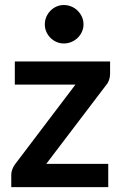

<svg xmlns="http://www.w3.org/2000/svg" viewBox="-20 -764 500 784"><path d="M26 0ZM429.5 -462Q429.5 -449 425 -436.5Q420.5 -424 413 -416L169 -95H422V0H26V-51.5Q26 -60 30 -71.8Q34 -83.5 42 -94L288 -418.5H40.5V-513H429.5ZM321 -664.5Q321 -648.5 314.5 -634.2Q308 -620 297.2 -609.5Q286.5 -599 271.8 -592.8Q257 -586.5 240.5 -586.5Q224.5 -586.5 210.5 -592.8Q196.5 -599 186 -609.5Q175.5 -620 169.2 -634.2Q163 -648.5 163 -664.5Q163 -681 169.2 -695.2Q175.5 -709.5 186 -720.2Q196.5 -731 210.5 -737.2Q224.5 -743.5 240.5 -743.5Q257 -743.5 271.8 -737.2Q286.5 -731 297.2 -720.2Q308 -709.5 314.5 -695.2Q321 -681 321 -664.5Z"/></svg>

Font: Lato
Style: Bold
Weight: 700
Designer: Lukasz Dziedzic
Foundry: tyPoland Lukasz Dziedzic
Version: Version 2.007; 2014-02-27